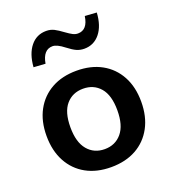

<svg xmlns="http://www.w3.org/2000/svg" viewBox="-137 -842 849 953"><g transform="rotate(-20 288.0 -365.0)"><path d="M288 10Q212 10 156 -21Q100 -52 69 -109.5Q38 -167 38 -245Q38 -323 69 -380Q100 -437 156 -468Q212 -499 288 -499Q364 -499 420 -468Q476 -437 507 -380Q538 -323 538 -245Q538 -167 507 -109.5Q476 -52 420 -21Q364 10 288 10ZM288 -85Q344 -85 378 -125.5Q412 -166 412 -245Q412 -325 378 -364.5Q344 -404 288 -404Q232 -404 198 -364.5Q164 -325 164 -245Q164 -166 198 -125.5Q232 -85 288 -85ZM156 -584 94 -588Q99 -657 131 -696.5Q163 -736 214 -736Q237 -736 255.5 -726.5Q274 -717 298 -699Q320 -683 333 -676.5Q346 -670 359 -670Q410 -670 420 -740L482 -736Q478 -667 446 -627.5Q414 -588 363 -588Q342 -588 323.5 -596Q305 -604 278 -625Q241 -654 218 -654Q168 -654 156 -584Z"/></g></svg>

Font: Nunito Sans
Style: Bold
Weight: 700
Designer: Vernon Adams
Foundry: Vernon Adams
Version: Version 3.101; ttfautohint (v1.8.4.7-5d5b);gftools[0.9.27]